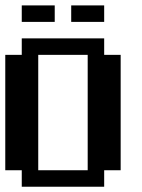

<svg xmlns="http://www.w3.org/2000/svg" viewBox="-20 -708 540 728"><path d="M62.5 -687.5H187.5V-625H62.5ZM250 -687.5H375V-625H250ZM0 -500H62.5V-562.5H375V-500H437.5V-62.5H375V0H62.5V-62.5H0ZM125 -500V-62.5H312.5V-500Z"/></svg>

Font: NeoDunggeunmo
Style: Regular
Weight: 400
Monospace: yes
Version: Version 1.600